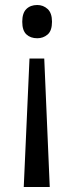

<svg xmlns="http://www.w3.org/2000/svg" viewBox="-20 -564 297 768"><path d="M188 -477Q188 -441 170.5 -426Q153 -411 129 -411Q102 -411 85.5 -426.5Q69 -442 69 -477Q69 -512 85.5 -528Q102 -544 129 -544Q153 -544 170.5 -528Q188 -512 188 -477ZM98 -330H157L179 184H75Z"/></svg>

Font: Noto Sans Khmer SemiCondensed
Style: Regular
Weight: 400
Width: 4
Designer: Danh Hong and the Monotype Design Team
Foundry: Monotype Imaging Inc.
Version: Version 2.004; ttfautohint (v1.8.4.7-5d5b)